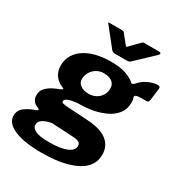

<svg xmlns="http://www.w3.org/2000/svg" viewBox="-254 -886 1123 1202"><g transform="rotate(30 308.0 -285.0)"><path d="M222 174Q99 174 27.5 144Q-44 114 -44 59Q-44 20 -12 -3.5Q20 -27 61 -40Q72 -44 73.5 -49Q75 -54 65 -58Q41 -67 28.5 -82.5Q16 -98 16 -125Q16 -153 33.5 -173Q51 -193 77 -207Q103 -221 127 -229Q139 -234 141.5 -238.5Q144 -243 134 -246Q98 -260 76.5 -289Q55 -318 55 -359Q55 -406 77 -440Q99 -474 136 -496Q173 -518 219 -528Q265 -538 312 -538Q387 -538 428.5 -522.5Q470 -507 491 -487Q498 -480 508 -487.5Q518 -495 525 -504Q541 -522 562 -533.5Q583 -545 604 -551.5Q625 -558 638 -558Q649 -558 655.5 -554.5Q662 -551 660 -538L650 -458Q648 -443 643 -438.5Q638 -434 629 -435Q615 -435 599 -435Q583 -435 576 -434Q541 -432 551 -409Q553 -405 554 -397Q555 -389 555 -379Q555 -332 530 -299.5Q505 -267 465 -247.5Q425 -228 379 -218.5Q333 -209 290 -209Q283 -209 265 -208Q247 -207 227 -203Q207 -199 192.5 -191.5Q178 -184 178 -172Q178 -163 189 -160.5Q200 -158 224 -156L371 -147Q469 -141 514.5 -104Q560 -67 560 -6Q560 38 539 69.5Q518 101 483 121Q448 141 404 153Q360 165 313 169.5Q266 174 222 174ZM233 93Q274 93 305.5 88Q337 83 358 74Q379 65 390 52Q401 39 401 23Q401 6 387 -2.5Q373 -11 337 -12L190 -20Q174 -18 154 -11.5Q134 -5 118.5 7.5Q103 20 103 40Q103 65 133.5 79Q164 93 233 93ZM294 -293Q322 -293 345 -305Q368 -317 382 -339Q396 -361 396 -391Q396 -419 375 -436Q354 -453 313 -453Q286 -453 263 -439.5Q240 -426 226 -403Q212 -380 212 -351Q212 -326 234.5 -309.5Q257 -293 294 -293ZM424 -738Q431 -744 435.5 -743.5Q440 -743 449 -743H545Q555 -743 557.5 -737Q560 -731 551 -722L424 -602Q418 -597 413 -595Q408 -593 398 -593H313Q300 -593 292.5 -598.5Q285 -604 281 -611L186 -730Q181 -737 178.5 -740Q176 -743 185 -743H275Q285 -743 290 -740Q295 -737 298 -730L341 -677Q351 -663 356 -668Q361 -673 372 -685Z"/></g></svg>

Font: Libre Franklin ExtraBold
Style: Italic
Weight: 800
Italic angle: -8°
Designer: Pablo Impallari, Rodrigo Fuenzalida, Nhung Nguyen
Foundry: Impallari Type
Version: Version 3.000